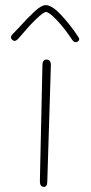

<svg xmlns="http://www.w3.org/2000/svg" viewBox="-20 -737 354 751"><path d="M136 -28 146 -482Q146 -504 162 -504Q179 -504 179 -482L165 -28Q165 -6 152 -6Q136 -6 136 -28ZM264 -579Q232 -627 202 -658.5Q172 -690 160 -690Q150 -690 121 -662Q92 -634 57 -592Q45 -577 37 -577Q32 -577 27.5 -581.5Q23 -586 23 -591Q23 -597 29 -603L53 -628Q88 -667 115 -692Q142 -717 159 -717Q183 -717 219 -678.5Q255 -640 286 -593Q290 -587 290 -584Q290 -580 286 -576Q282 -572 277 -572Q269 -572 264 -579Z"/></svg>

Font: Mali ExtraLight
Style: Regular
Weight: 275
Version: Version 1.000; ttfautohint (v1.6)